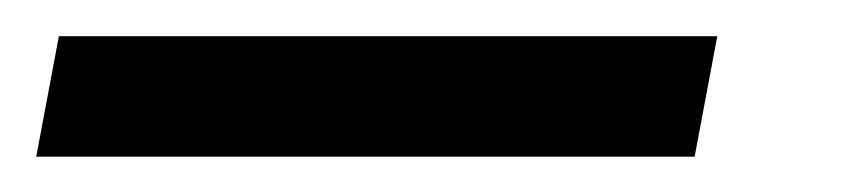

<svg xmlns="http://www.w3.org/2000/svg" viewBox="-89 1 471 106"><path d="M-69 87.5 -56.5 21H307L294.5 87.5Z"/></svg>

Font: Anybody Condensed Medium
Style: Italic
Weight: 500
Width: 3
Italic angle: -10°
Designer: Tyler Finck
Foundry: Etcetera Type Company
Version: Version 1.010; ttfautohint (v1.8.3) -l 8 -r 50 -G 200 -x 14 